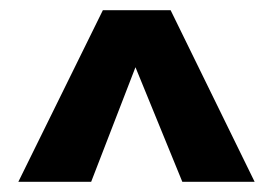

<svg xmlns="http://www.w3.org/2000/svg" viewBox="-20 -921 536 377"><path d="M315 -901H182L16 -564H159L246 -789L338 -564H480Z"/></svg>

Font: Glow Sans TC Compressed
Style: Bold
Weight: 700
Width: 2
Designer: Ryoko NISHIZUKA (kana, bopomofo & ideographs); Paul D. Hunt (Latin, Greek & Cyrillic); Sandoll Communications, Soo-young
Version: Version 0.93